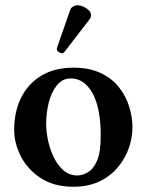

<svg xmlns="http://www.w3.org/2000/svg" viewBox="-20 -702 559 732"><path d="M34 -207Q34 -276 60.5 -329.5Q87 -383 137.5 -413.5Q188 -444 260 -444Q321 -444 364 -423.5Q407 -403 433.5 -369.5Q460 -336 472.5 -295.5Q485 -255 485 -216Q485 -178 471.5 -138.5Q458 -99 430 -65Q402 -31 359.5 -10.5Q317 10 259 10Q186 10 135.5 -23Q85 -56 59.5 -106Q34 -156 34 -207ZM250 -403Q218 -403 197 -377Q176 -351 166 -311.5Q156 -272 156 -229Q156 -201 163 -167.5Q170 -134 184.5 -103.5Q199 -73 221.5 -53Q244 -33 275 -33Q293 -33 314 -44.5Q335 -56 349.5 -88Q364 -120 364 -184Q364 -291 332.5 -347Q301 -403 250 -403ZM276 -682Q291 -682 309 -670.5Q327 -659 327 -644Q327 -635 322 -629L228 -507Q222 -499 217 -499Q211 -499 204 -503.5Q197 -508 197 -513Q197 -514 197 -517Q197 -520 198 -522L248 -665Q251 -673 259.5 -677.5Q268 -682 276 -682Z"/></svg>

Font: Libertinus Serif SemiBold
Style: Regular
Weight: 600
Designer: Philipp H. Poll, Khaled Hosny
Foundry: Caleb Maclennan
Version: Version 7.051;RELEASE